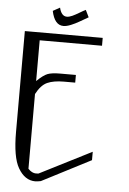

<svg xmlns="http://www.w3.org/2000/svg" viewBox="-61 -977 685 1022"><g transform="rotate(5 281.0 -466.5)"><path d="M355.5 -932.6 374 -894.5Q349.6 -880.9 328.1 -868.2Q306.6 -855.5 283.7 -846.2Q260.7 -836.9 244.1 -836.9Q196.3 -836.9 180.7 -912.1L217.8 -932.6Q228.5 -887.7 257.8 -887.7Q270.5 -887.7 286.6 -895Q302.7 -902.3 323.7 -915Q344.7 -927.7 355.5 -932.6ZM458 -792V-750H125V-532.2Q159.2 -565.4 181.6 -574.2Q204.1 -583 250 -583H333V-542H272.5Q217.8 -542 184.1 -526.9Q150.4 -511.7 125 -462.9V-63.5Q145.5 -42 167 -42Q176.8 -42 180.7 -43L458 -183.6V-138.7L196.3 -3.9Q176.8 0 167 0Q110.4 0 75.2 -61.5Q42 -118.2 42 -252.9V-792Z"/></g></svg>

Font: wanta
Style: Medium
Weight: 500
Version: Version 0.91